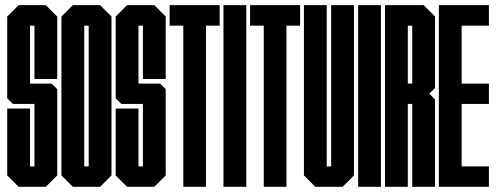

<svg xmlns="http://www.w3.org/2000/svg" viewBox="-20 -720 1911 740"><path d="M200.7 -415.5H112.8V-621.1H95.7V-397.9H178.7L200.7 -376.5V-43.9L156.7 0H51.8L7.8 -43.9V-301.8H95.7V-78.6H112.8V-319.3H29.8L7.8 -341.3V-656.2L51.8 -700.2H156.7L200.7 -656.2Z M409.7 -43.9 365.7 0H260.7L216.8 -43.9V-656.2L260.7 -700.2H365.7L409.7 -656.2ZM321.8 -78.6V-621.1H304.7V-78.6Z M618.7 -415.5H530.8V-621.1H513.7V-397.9H596.7L618.7 -376.5V-43.9L574.7 0H469.7L425.8 -43.9V-301.8H513.7V-78.6H530.8V-319.3H447.8L425.8 -341.3V-656.2L469.7 -700.2H574.7L618.7 -656.2Z M773.9 -621.1V0H686.5V-621.1H633.8V-700.2H826.7V-621.1Z M929.2 -700.2V0H841.3V-700.2Z M1084 -621.1V0H996.6V-621.1H943.8V-700.2H1136.7V-621.1Z M1256.3 -700.2H1344.2V-43.9L1300.3 0H1195.3L1151.4 -43.9V-700.2H1239.3V-78.6H1256.3Z M1448.2 -700.2V0H1360.4V-700.2Z M1551.8 0H1463.9V-700.2H1612.8L1656.7 -656.2V-380.9L1634.8 -358.9L1656.7 -336.9V0H1568.8V-319.3H1551.8ZM1551.8 -397.9H1568.8V-621.1H1551.8Z M1671.4 0V-700.2H1864.3V-621.1H1759.3V-397.9H1864.3V-319.3H1759.3V-78.6H1864.3V0Z"/></svg>

Font: Silence
Style: Regular
Weight: 400
Designer: Lilo Joris
Foundry: Lilo Joris
Version: Version 1.035;Fontself Maker 3.5.7